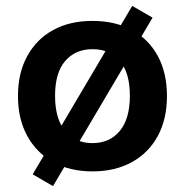

<svg xmlns="http://www.w3.org/2000/svg" viewBox="-20 -572 628 652"><path d="M294 10Q217 10 160.5 -21.5Q104 -53 72.5 -110.5Q41 -168 41 -246Q41 -324 72.5 -381.5Q104 -439 160.5 -470Q217 -501 294 -501Q371 -501 428 -470Q485 -439 516 -381.5Q547 -324 547 -246Q547 -168 516 -110.5Q485 -53 428 -21.5Q371 10 294 10ZM294 -86Q352 -86 386.5 -127Q421 -168 421 -247Q421 -325 387 -365Q353 -405 294 -405Q236 -405 201.5 -365Q167 -325 167 -247Q167 -168 201.5 -127Q236 -86 294 -86ZM160 60 91 20 429 -552 498 -512Z"/></svg>

Font: Nunito Sans 11pt
Style: Bold
Weight: 700
Version: Version 3.101;gftools[0.9.27]